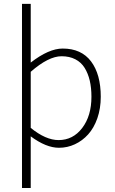

<svg xmlns="http://www.w3.org/2000/svg" viewBox="-20 -739 584 976"><path d="M91.8 216.8V-719.2H136.2V-420.9Q228 -492.2 298.8 -492.2Q393.6 -492.2 442.9 -426.8Q492.2 -361.3 492.2 -247.1Q492.2 -187.5 474.9 -137.9Q457.5 -88.4 428.2 -55.9Q398.9 -23.4 360.6 -5.6Q322.3 12.2 279.8 12.2Q214.4 12.2 136.2 -45.9V216.8ZM136.2 -88.9Q212.4 -26.9 277.8 -26.9Q351.1 -26.9 397.9 -88.4Q444.8 -149.9 444.8 -247.1Q444.8 -292.5 436.3 -329.1Q427.7 -365.7 410.2 -394Q392.6 -422.4 362.8 -437.7Q333 -453.1 293 -453.1Q226.6 -453.1 136.2 -374Z"/></svg>

Font: Source Sans Pro Light
Style: Regular
Weight: 300
Designer: Paul D. Hunt
Foundry: Adobe Systems Incorporated
Version: Version 2.020;PS 2.0;hotconv 1.0.86;makeotf.lib2.5.63406